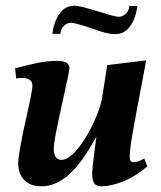

<svg xmlns="http://www.w3.org/2000/svg" viewBox="-20 -645 565 675"><path d="M44 -70Q44 -106 74 -239Q94 -326 94 -344Q94 -371 57 -371Q45 -371 37 -369L33 -405Q87 -419 118 -425Q149 -431 183 -431Q224 -431 224 -405Q224 -395 203 -302Q180 -198 174.5 -167Q169 -136 169 -122Q169 -104 175.5 -93.5Q182 -83 196 -83Q220 -83 249.5 -117.5Q279 -152 303.5 -202Q328 -252 338 -295L357 -416L494 -433Q455 -228 445.5 -173Q436 -118 436 -92Q436 -75 449 -75Q467 -75 487 -88L498 -60Q454 -23 411.5 -6.5Q369 10 336 10Q318 10 311 -1Q304 -12 304 -36Q304 -54 319 -165Q267 -70 221 -30Q175 10 126 10Q86 10 65 -12.5Q44 -35 44 -70ZM298 -547Q242 -565 230 -565Q216 -565 205 -554.5Q194 -544 192 -526H164Q170 -571 190 -598Q210 -625 242 -625Q259 -625 328 -604Q385 -586 397 -586Q411 -586 422 -596.5Q433 -607 435 -624H463Q457 -579 437 -552Q417 -525 385 -525Q368 -525 347.5 -530.5Q327 -536 298 -547Z"/></svg>

Font: Unna
Style: Bold Italic
Weight: 700
Italic angle: -8.05°
Designer: Jorge de Buen Unna
Foundry: Omnibus-Type
Version: Version 2.008